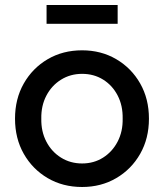

<svg xmlns="http://www.w3.org/2000/svg" viewBox="-20 -737 655 767"><path d="M308 10Q231 10 170.5 -25.5Q110 -61 75 -122.5Q40 -184 40 -263Q40 -342 75 -403.5Q110 -465 170.5 -500.5Q231 -536 308 -536Q384 -536 444.5 -500.5Q505 -465 540 -403.5Q575 -342 575 -263Q575 -184 540 -122.5Q505 -61 444.5 -25.5Q384 10 308 10ZM308 -84Q355 -84 392 -107.5Q429 -131 450 -171.5Q471 -212 470 -263Q471 -315 450 -355.5Q429 -396 392 -419Q355 -442 308 -442Q261 -442 223.5 -418.5Q186 -395 165 -354.5Q144 -314 145 -263Q144 -212 165 -171.5Q186 -131 223.5 -107.5Q261 -84 308 -84ZM166 -642V-717H450V-642Z"/></svg>

Font: Lexend Medium
Style: Regular
Weight: 500
Designer: Bonnie Shaver-Troup, Thomas Jockin
Foundry: Lexend
Version: Version 1.005